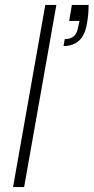

<svg xmlns="http://www.w3.org/2000/svg" viewBox="-20 -760 380 780"><path d="M272 -740H340Q340 -700 333 -663Q318 -573 238 -573L243 -601Q289 -601 297 -648L303 -675H261ZM33 0 164 -740H209L78 0Z"/></svg>

Font: Poppins ExtraLight
Style: Italic
Weight: 275
Italic angle: -10°
Designer: Ninad Kale (Devanagari), Jonny Pinhorn (Latin)
Foundry: Indian Type Foundry
Version: Version 3.200;PS 1.000;hotconv 16.6.54;makeotf.lib2.5.65590